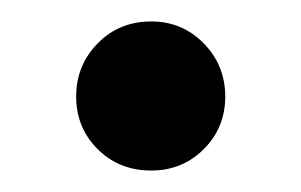

<svg xmlns="http://www.w3.org/2000/svg" viewBox="-20 -449 281 179"><path d="M121 -290Q91 -290 71 -310Q51 -330 51 -359Q51 -388 71 -408.5Q91 -429 121 -429Q150 -429 170 -408.5Q190 -388 190 -359Q190 -330 170 -310Q150 -290 121 -290Z"/></svg>

Font: Asap Semi Condensed
Style: Bold
Weight: 700
Width: 4
Designer: Pablo Cosgaya
Foundry: Omnibus-Type
Version: Version 3.001; ttfautohint (v1.8.4.7-5d5b)